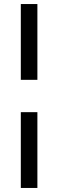

<svg xmlns="http://www.w3.org/2000/svg" viewBox="-20 -743 285 950"><path d="M83 -348V-723H165V-348ZM83 187V-188H165V187Z"/></svg>

Font: Archivo SemiBold Medium
Style: Italic
Weight: 500
Italic angle: -10°
Version: Version 2.001